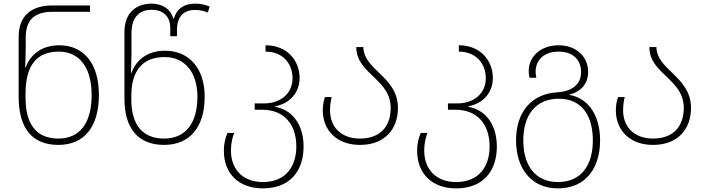

<svg xmlns="http://www.w3.org/2000/svg" viewBox="-20 -790 3893 1060"><path d="M302 10C447 10 526 -92 526 -266C526 -445 438 -540 307 -540C209 -540 147 -488 122 -418H119C120 -447 122 -500 122 -529V-584C122 -687 178 -725 272 -725H477V-760H269C159 -760 83 -707 83 -588V-255C83 -78 161 10 302 10ZM302 -25C181 -25 121 -103 121 -252V-273C121 -426 180 -505 305 -505C415 -505 486 -422 486 -266C486 -112 422 -25 302 -25Z M886 10C1031 10 1110 -92 1110 -256C1110 -415 1022 -510 891 -510C793 -510 731 -458 706 -388H703C704 -417 706 -467 706 -497V-607C706 -705 759 -736 818 -736C874 -736 920 -705 920 -636V-590H957V-624C957 -696 991 -735 1057 -735C1085 -735 1110 -728 1128 -721L1137 -754C1120 -761 1094 -770 1057 -770C999 -770 956 -744 940 -687H937C921 -744 871 -770 817 -770C741 -770 667 -728 667 -613V-245C667 -78 745 10 886 10ZM886 -25C765 -25 705 -103 705 -242V-261C705 -396 764 -475 889 -475C999 -475 1070 -392 1070 -256C1070 -112 1006 -25 886 -25Z M1431 250C1586 250 1656 148 1656 20C1656 -116 1581 -187 1499 -200V-203C1581 -219 1634 -279 1634 -360C1634 -453 1568 -540 1446 -540V-505C1542 -505 1595 -438 1595 -358C1595 -276 1532 -219 1437 -219H1386V-184H1430C1539 -184 1616 -113 1616 19C1616 125 1561 215 1431 215C1324 215 1255 148 1255 41C1255 2 1263 -31 1273 -56H1236C1225 -31 1216 -1 1216 43C1216 170 1300 250 1431 250Z M1967 10C2110 10 2177 -83 2177 -194C2177 -283 2126 -337 2076 -385C2030 -429 1986 -471 1986 -530H1947C1947 -451 2001 -406 2051 -358C2095 -315 2137 -270 2137 -194C2137 -97 2084 -25 1967 -25C1863 -25 1802 -90 1802 -181C1802 -216 1808 -241 1811 -254H1774C1769 -241 1762 -214 1762 -181C1762 -71 1839 10 1967 10Z M2498 250C2653 250 2723 148 2723 20C2723 -116 2648 -187 2566 -200V-203C2648 -219 2701 -279 2701 -360C2701 -453 2635 -540 2513 -540V-505C2609 -505 2662 -438 2662 -358C2662 -276 2599 -219 2504 -219H2453V-184H2497C2606 -184 2683 -113 2683 19C2683 125 2628 215 2498 215C2391 215 2322 148 2322 41C2322 2 2330 -31 2340 -56H2303C2292 -31 2283 -1 2283 43C2283 170 2367 250 2498 250Z M3060 250C3216 250 3293 135 3293 -15C3293 -164 3219 -250 3124 -266V-268C3189 -284 3227 -329 3227 -394C3227 -474 3165 -540 3064 -540C2968 -540 2899 -481 2899 -398C2899 -386 2900 -374 2903 -361H2941C2939 -372 2937 -383 2937 -393C2937 -460 2984 -505 3064 -505C3145 -505 3188 -458 3188 -392C3188 -320 3134 -285 3053 -280C2917 -271 2829 -175 2829 -15C2829 136 2910 250 3060 250ZM3060 215C2931 215 2869 118 2869 -15C2869 -155 2938 -245 3065 -245C3200 -245 3253 -141 3253 -15C3253 116 3194 215 3060 215Z M3585 10C3728 10 3795 -83 3795 -194C3795 -283 3744 -337 3694 -385C3648 -429 3604 -471 3604 -530H3565C3565 -451 3619 -406 3669 -358C3713 -315 3755 -270 3755 -194C3755 -97 3702 -25 3585 -25C3481 -25 3420 -90 3420 -181C3420 -216 3426 -241 3429 -254H3392C3387 -241 3380 -214 3380 -181C3380 -71 3457 10 3585 10Z"/></svg>

Font: Noto Sans Georgian ExtraLight
Style: Regular
Weight: 200
Designer: Monotype Design Team, Akaki Razmadze
Foundry: Google LLC
Version: Version 2.005